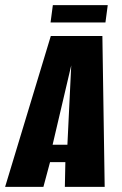

<svg xmlns="http://www.w3.org/2000/svg" viewBox="-54 -732 478 752"><path d="M-34 0 145 -591H347L356 0H200L202 -97H142L116 0ZM152 -165H210L225 -476ZM144 -644 153 -712H368L359 -644Z"/></svg>

Font: Alumni Sans Thin ExtraBold
Style: Italic
Weight: 800
Italic angle: -8°
Version: Version 1.016